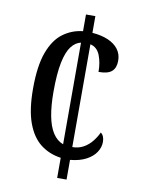

<svg xmlns="http://www.w3.org/2000/svg" viewBox="-82 -770 606 826"><g transform="rotate(10 221.0 -357.0)"><path d="M226 -88Q175 -95 137 -124.5Q99 -154 78 -211.5Q57 -269 57 -361Q57 -460 79 -519.5Q101 -579 139.5 -607.5Q178 -636 226 -641V-714H267V-641Q307 -638 336 -625.5Q365 -613 381 -592Q397 -571 397 -542Q397 -527 393 -515.5Q389 -504 380.5 -496Q372 -488 357.5 -484Q343 -480 322 -480Q322 -521 309.5 -552.5Q297 -584 267 -591V-142Q294 -142 315.5 -154Q337 -166 352.5 -185.5Q368 -205 377 -225Q385 -219 389 -209.5Q393 -200 393 -186Q393 -163 379 -141.5Q365 -120 337 -105Q309 -90 267 -86V0H226ZM226 -591Q202 -586 184 -562.5Q166 -539 156 -490.5Q146 -442 146 -362Q146 -302 154.5 -257Q163 -212 181 -184.5Q199 -157 226 -147Z"/></g></svg>

Font: Noto Serif ExtraCondensed
Style: Regular
Weight: 400
Width: 2
Designer: Monotype Design Team
Foundry: Monotype Imaging Inc.
Version: Version 2.013